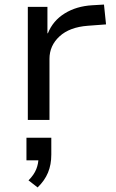

<svg xmlns="http://www.w3.org/2000/svg" viewBox="-20 -526 510 842"><path d="M102 0V-496H188V-380H190Q212 -435 263.5 -467Q315 -499 385 -503L436 -506L445 -419L365 -413Q285 -407 241 -366.5Q197 -326 197 -268V0ZM145 296 105 265Q129 241 139 216Q149 191 149 163L166 177H96V78H205V152Q205 196 190.5 231Q176 266 145 296Z"/></svg>

Font: Nunito Sans 7pt SemiExpanded
Style: Regular
Weight: 400
Width: 6
Designer: Vernon Adams
Foundry: Vernon Adams
Version: Version 3.101;gftools[0.9.27]